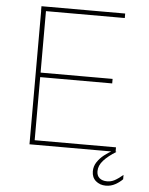

<svg xmlns="http://www.w3.org/2000/svg" viewBox="-59 -751 756 974"><g transform="rotate(5 319.5 -264.0)"><path d="M137.2 -703.1V0H112.8V-703.1ZM503.9 -367.2V-344.2H118.2V-367.2ZM551.3 -22.9V0H115.7V-22.9ZM538.6 -703.1V-680.2H112.3V-703.1ZM444.8 108.4Q444.8 82.5 459.2 61Q473.6 39.6 493.7 23.9Q513.7 8.3 537.1 -4.9L555.7 0Q515.1 24.9 491.7 50.8Q468.3 76.7 468.3 106Q468.3 128.9 482.7 140.9Q497.1 152.8 521 152.8Q541 152.8 558.3 143.8Q575.7 134.8 601.6 113.3V135.3Q586.4 150.9 564.5 163.1Q542.5 175.3 516.6 175.3Q486.3 175.3 465.6 157.5Q444.8 139.6 444.8 108.4Z"/></g></svg>

Font: Wand UI Pro
Style: Regular
Weight: 400
Designer: Andreas Faust
Version: Version 1.003;FEAKit 1.0